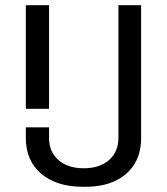

<svg xmlns="http://www.w3.org/2000/svg" viewBox="-20 -706 640 736"><path d="M79 -289V-686H168V-289ZM298 10Q197 10 138 -40Q79 -90 79 -177V-218H168V-178Q168 -124 204 -92.5Q240 -61 301 -61Q362 -61 398 -92.5Q434 -124 434 -178V-686H521V-177Q521 -118 495 -76.5Q469 -35 421.5 -12.5Q374 10 308 10Z"/></svg>

Font: Chivo Mono Light
Style: Regular
Weight: 300
Monospace: yes
Designer: Hector Gatti
Foundry: Omnibus-Type
Version: Version 1.008